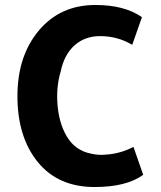

<svg xmlns="http://www.w3.org/2000/svg" viewBox="-20 -731 645 771"><path d="M555 -29Q488 20 360 20Q213 20 131.5 -80.5Q50 -181 50 -345Q50 -506 136 -608.5Q222 -711 363 -711Q480 -711 550 -662L511 -551Q452 -586 382 -586Q321 -586 279.5 -549Q238 -512 224 -445Q207 -389 210 -325Q214 -241 248 -183.5Q282 -126 346 -114Q376 -107 403 -110Q461 -113 516 -141Z"/></svg>

Font: Repo
Style: Bold
Weight: 700
Designer: Stefan Peev
Foundry: Context Ltd
Version: Version 001.000